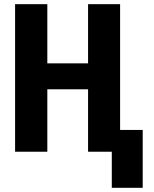

<svg xmlns="http://www.w3.org/2000/svg" viewBox="-20 -731 741 925"><path d="M450.2 -425.8V-300.8H160.2V-425.8ZM208 -710.9V0H52.7V-710.9ZM558.6 -710.9V0H404.3V-710.9ZM667.5 -105V173.8H518.6V-105Z"/></svg>

Font: Roboto Condensed ExtraBold
Style: Regular
Weight: 800
Designer: Christian Robertson
Foundry: Google
Version: Version 3.008; 2023